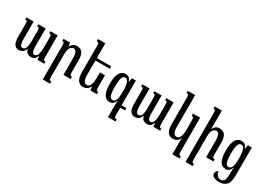

<svg xmlns="http://www.w3.org/2000/svg" viewBox="5 -1772 4195 3021"><g transform="rotate(30 2102.5 -261.5)"><path d="M463 -455V-492H595V-102Q595 -60 602.5 -48.5Q610 -37 635 -37V0H513L505 -68H503Q483 -20 459.5 -3Q436 14 397 14Q364 14 335.5 -4Q307 -22 294 -72H290Q268 -14 234.5 0Q201 14 176 14Q124 14 95.5 -29.5Q67 -73 67 -170V-398Q67 -437 61 -445Q55 -453 27 -453V-492H158V-186Q158 -118 169 -81Q180 -44 213 -44Q257 -44 271 -89.5Q285 -135 285 -198V-390Q285 -432 278.5 -443.5Q272 -455 245 -455V-492H377V-186Q377 -108 389.5 -76Q402 -44 427 -44Q472 -44 487 -94Q502 -144 502 -211V-388Q502 -431 496 -443Q490 -455 463 -455Z M1076 -104Q1076 -61 1084.5 -50Q1093 -39 1115 -39V0H984V-299Q984 -442 915 -442Q890 -442 860.5 -410.5Q831 -379 831 -276V124Q831 168 839.5 177.5Q848 187 871 187V226H739V-391Q739 -432 731 -442.5Q723 -453 702 -453V-492H820L829 -425H830Q849 -457 874 -478.5Q899 -500 945 -500Q1010 -500 1043 -456.5Q1076 -413 1076 -318Z M1461 -65Q1440 -22 1409.5 -5Q1379 12 1344 12Q1287 12 1251 -32Q1215 -76 1215 -183V-659Q1215 -700 1206.5 -710.5Q1198 -721 1174 -721V-760H1307V-492H1568V-447H1307V-198Q1307 -115 1326.5 -80.5Q1346 -46 1380 -46Q1427 -46 1444.5 -97Q1462 -148 1462 -216V-321H1553V-108Q1553 -61 1562.5 -50Q1572 -39 1593 -39V0H1473L1466 -65Z M1777 -245Q1777 -151 1792 -96.5Q1807 -42 1850 -42Q1885 -42 1905.5 -83Q1926 -124 1926 -245Q1926 -450 1851 -450Q1807 -450 1792 -394Q1777 -338 1777 -245ZM2059 189V226H1924V43Q1924 13 1924.5 -14Q1925 -41 1929 -73H1924Q1906 -27 1883 -9Q1860 9 1825 9Q1685 9 1685 -246Q1685 -502 1828 -502Q1863 -502 1887 -485Q1911 -468 1927 -421H1932L1944 -492H2016V-43H2102V0H2016V125Q2016 169 2023.5 179Q2031 189 2059 189Z M2570 -455V-492H2702V-102Q2702 -60 2709.5 -48.5Q2717 -37 2742 -37V0H2620L2612 -68H2610Q2590 -20 2566.5 -3Q2543 14 2504 14Q2471 14 2442.5 -4Q2414 -22 2401 -72H2397Q2375 -14 2341.5 0Q2308 14 2283 14Q2231 14 2202.5 -29.5Q2174 -73 2174 -170V-398Q2174 -437 2168 -445Q2162 -453 2134 -453V-492H2265V-186Q2265 -118 2276 -81Q2287 -44 2320 -44Q2364 -44 2378 -89.5Q2392 -135 2392 -198V-390Q2392 -432 2385.5 -443.5Q2379 -455 2352 -455V-492H2484V-186Q2484 -108 2496.5 -76Q2509 -44 2534 -44Q2579 -44 2594 -94Q2609 -144 2609 -211V-388Q2609 -431 2603 -443Q2597 -455 2570 -455Z M3224 226H3093V-3Q3093 -17 3093.5 -34.5Q3094 -52 3095 -65H3091Q3070 -22 3040 -5Q3010 12 2975 12Q2918 12 2882 -32Q2846 -76 2846 -183V-659Q2846 -700 2837.5 -710.5Q2829 -721 2805 -721V-760H2938V-198Q2938 -115 2957.5 -80Q2977 -45 3011 -45Q3058 -45 3075.5 -96.5Q3093 -148 3093 -216V-374Q3093 -429 3082.5 -441Q3072 -453 3053 -453V-492H3184V118Q3184 165 3193.5 176Q3203 187 3224 187Z M3668 -104Q3668 -61 3677 -50Q3686 -39 3708 -39V0H3576V-299Q3576 -442 3507 -442Q3482 -442 3453 -411.5Q3424 -381 3424 -278V124Q3424 168 3432.5 177.5Q3441 187 3463 187V226H3332V-659Q3332 -700 3323.5 -710.5Q3315 -721 3295 -721V-760H3424V-495Q3424 -478 3422.5 -461Q3421 -444 3420 -426H3424Q3442 -459 3467 -479.5Q3492 -500 3538 -500Q3603 -500 3635.5 -456.5Q3668 -413 3668 -318Z M3885 -244Q3885 -151 3900 -96.5Q3915 -42 3958 -42Q3993 -42 4013.5 -82.5Q4034 -123 4034 -244Q4034 -450 3959 -450Q3915 -450 3900 -393.5Q3885 -337 3885 -244ZM4123 16Q4123 145 4073.5 191Q4024 237 3945 237Q3886 237 3848 216.5Q3810 196 3810 161Q3810 133 3823.5 114.5Q3837 96 3858 96Q3858 133 3884.5 163Q3911 193 3945 193Q3989 193 4010 163.5Q4031 134 4031 25V17Q4031 -25 4032 -35Q4033 -45 4036 -73H4031Q4013 -27 3990 -9Q3967 9 3932 9Q3792 9 3792 -245Q3792 -502 3935 -502Q3970 -502 3994 -484Q4018 -466 4034 -421H4039L4051 -492H4123Z"/></g></svg>

Font: Noto Serif Armenian Condensed Regular
Style: Regular
Weight: 400
Width: 3
Designer: Monotype Design Team
Foundry: Monotype Imaging Inc.
Version: Version 1.900